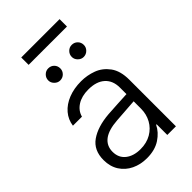

<svg xmlns="http://www.w3.org/2000/svg" viewBox="-259 -946 1044 1044"><g transform="rotate(-45 263.0 -423.5)"><path d="M241.2 -305.7Q275.4 -308.1 317.1 -310.3Q358.9 -312.5 387.7 -314V-364.3Q387.7 -418 354.2 -448.2Q320.8 -478.5 258.8 -478.5Q207.5 -478.5 173.6 -456.8Q139.6 -435.1 129.9 -398.4H60.5Q65.9 -439.9 93 -471.7Q120.1 -503.4 164.1 -520.8Q208 -538.1 262.7 -538.1Q308.6 -538.1 351.8 -522.2Q395 -506.3 424.6 -466.3Q454.1 -426.3 454.1 -358.4V0H387.7V-82H383.8Q365.2 -43 323.7 -15.6Q282.2 11.7 220.7 11.7Q171.9 11.7 132.1 -7.3Q92.3 -26.4 69.1 -62.5Q45.9 -98.6 45.9 -148.4Q45.9 -224.1 98.9 -261.2Q151.9 -298.3 241.2 -305.7ZM230.5 -47.9Q277.8 -47.9 313.5 -68.6Q349.1 -89.4 368.4 -124.5Q387.7 -159.7 387.7 -202.1V-258.8L251 -249Q181.2 -244.1 146.7 -217.8Q112.3 -191.4 112.3 -145.5Q112.3 -99.6 145 -73.7Q177.7 -47.9 230.5 -47.9ZM139.6 -667Q139.6 -686.5 153.3 -700.2Q167 -713.9 185.5 -713.9Q206.1 -713.9 219.2 -700.4Q232.4 -687 232.4 -667Q232.4 -648.4 219 -634.8Q205.6 -621.1 185.5 -621.1Q167.5 -621.1 153.6 -635Q139.6 -648.9 139.6 -667ZM320.3 -667Q320.3 -686.5 334 -700.2Q347.7 -713.9 366.2 -713.9Q386.2 -713.9 399.7 -700.4Q413.1 -687 413.1 -667Q413.1 -648.4 399.4 -634.8Q385.7 -621.1 366.2 -621.1Q348.1 -621.1 334.2 -635Q320.3 -648.9 320.3 -667ZM418.9 -802.7H124V-859.4H418.9Z"/></g></svg>

Font: Pretendard Light
Style: Regular
Weight: 300
Designer: Base glyphs from Inter by Rasmus Andersson; Hangeul glyphs from Noto Sans CJK(Source Han Sans) by Jang Soo-young and Kan
Foundry: Kil Hyung-jin
Version: Version 1.309